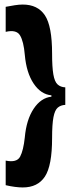

<svg xmlns="http://www.w3.org/2000/svg" viewBox="-20 -719 312 844"><path d="M267 -258Q247 -257 234 -246Q221 -235 215 -204Q209 -173 209 -112Q209 9 177.5 57Q146 105 80 105Q65 105 45.5 102.5Q26 100 5 95V-13Q54 -3 68.5 -30.5Q83 -58 89 -115Q96 -193 128 -241Q160 -289 206 -294V-300Q160 -304 128 -351.5Q96 -399 89 -478Q84 -537 68 -563.5Q52 -590 5 -579V-689Q26 -693 45 -696Q64 -699 80 -699Q146 -699 177.5 -651.5Q209 -604 209 -483Q209 -424 214.5 -392Q220 -360 233 -348Q246 -336 267 -335Z"/></svg>

Font: Bricolage Grotesque 96pt Condensed Bricolage Grotesque 48pt Condensed Regular
Style: Bold
Weight: 700
Width: 3
Designer: Mathieu Triay
Foundry: Atelier Triay
Version: Version 1.001; ttfautohint (v1.8.4.7-5d5b);gftools[0.9.33.de